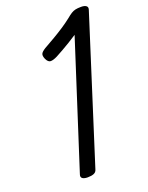

<svg xmlns="http://www.w3.org/2000/svg" viewBox="-165 -972 821 1068"><g transform="rotate(-20 245.0 -438.0)"><path d="M164 14Q143 14 133 6.5Q123 -1 128 -16L366 -756Q342 -740 318 -725.5Q294 -711 272 -698.5Q250 -686 231 -676Q207 -664 191.5 -664Q176 -664 165 -688Q155 -711 164 -723Q173 -735 199 -749Q224 -763 253 -780Q282 -797 311 -816Q340 -835 364 -854Q382 -869 394 -876.5Q406 -884 419 -887Q432 -890 453 -890Q473 -890 483 -882.5Q493 -875 488 -860L219 -14Q215 2 201 8Q187 14 164 14Z"/></g></svg>

Font: Playwrite DK Uloopet
Style: Regular
Weight: 400
Designer: Veronika Burian, José Scaglione
Foundry: TypeTogether
Version: Version 1.002